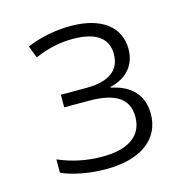

<svg xmlns="http://www.w3.org/2000/svg" viewBox="-87 -627 704 721"><g transform="rotate(-15 265.0 -266.0)"><path d="M240 11C375 11 455 -48 455 -147C455 -220 411 -265 335 -280V-283C402 -299 437 -343 437 -404C437 -491 366 -543 249 -543C187 -543 127 -530 78 -509L96 -462C152 -486 198 -494 245 -494C332 -494 379 -462 379 -400C379 -337 336 -303 246 -303H147V-254H243C348 -254 396 -220 396 -151C396 -77 339 -38 239 -38C180 -38 123 -49 68 -73V-21C112 -1 177 11 240 11Z"/></g></svg>

Font: Noto Sans Mono Condensed Light
Style: Regular
Weight: 300
Width: 3
Designer: Monotype Design Team
Foundry: Monotype Imaging Inc.
Version: Version 2.014